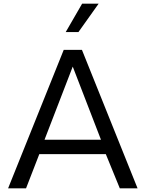

<svg xmlns="http://www.w3.org/2000/svg" viewBox="-20 -1020 789 1040"><path d="M404.8 -846.2H335.9L424.8 -1000H514.2ZM553.2 -185.1H192.9L121.1 0H23.9L325.2 -750H423.8L725.1 0H628.9ZM526.9 -263.2 374 -659.2 221.2 -263.2Z"/></svg>

Font: Oakes Grotesk
Style: Regular
Weight: 400
Designer: Samuel Oakes
Foundry: Samuel Oakes
Version: Version 1.0 | wf-rip DC20170320